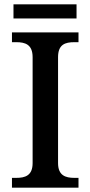

<svg xmlns="http://www.w3.org/2000/svg" viewBox="-20 -863 416 883"><path d="M42 -778H332V-843H42ZM35 0H341V-45H322C281 -45 247 -56 247 -113V-600C247 -659 280 -669 322 -669H341V-714H35V-669H55C95 -669 130 -659 130 -600V-113C130 -55 95 -45 55 -45H35Z"/></svg>

Font: Noto Serif Georgian Medium
Style: Regular
Weight: 500
Designer: Monotype Design Team, Akaki Razmadze
Foundry: Google LLC
Version: Version 2.003